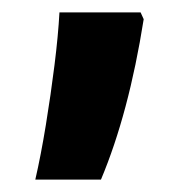

<svg xmlns="http://www.w3.org/2000/svg" viewBox="-20 -155 308 310"><path d="M37 135Q46 96 54 47Q62 -2 68 -50Q74 -98 76 -135H207L212 -124Q188 28 143 135Z"/></svg>

Font: Noto Sans Devanagari UI ExtraCondensed
Style: Bold
Weight: 700
Width: 2
Designer: Jelle Bosma - Monotype Design Team
Foundry: Monotype Imaging Inc.
Version: Version 2.004